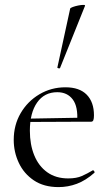

<svg xmlns="http://www.w3.org/2000/svg" viewBox="-20 -751 448 783"><path d="M219 12Q158.8 12 118.1 -15.4Q77.4 -42.8 56.7 -86.9Q36 -131 36 -180.4Q36 -241 64.2 -289.4Q92.4 -337.8 140.6 -366.4Q188.8 -395 246.8 -395Q304.2 -395 333.7 -364.8Q363.2 -334.6 363.2 -280.8Q363.2 -267.8 360.8 -261.2Q358.4 -254.6 351.4 -254.6H294.6Q299 -315.6 276.8 -345.3Q254.6 -375 213.6 -375Q160.8 -375 131.3 -332.8Q101.8 -290.6 101.8 -217.8Q101.8 -161.4 119.8 -117.4Q137.8 -73.4 172.8 -48.4Q207.8 -23.4 258 -23.4Q292 -23.4 314.1 -33.3Q336.2 -43.2 358 -56.2Q360 -58.2 363.5 -53.8Q367 -49.4 365 -46.4Q329.6 -15 293.5 -1.5Q257.4 12 219 12ZM84.4 -253.6 83.4 -267 309.6 -271V-254.6ZM225 -474Q224 -471 218.5 -472.5Q213 -474 214 -476L266.2 -716Q267.4 -719 276.9 -722.5Q286.4 -726 298.7 -728.5Q311 -731 319.8 -731Q328.6 -731 326.6 -727Z"/></svg>

Font: Cormorant Garamond Light
Style: Regular
Weight: 300
Designer: Christian Thalmann (Catharsis Fonts)
Foundry: Catharsis Fonts
Version: Version 4.001